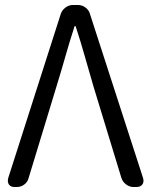

<svg xmlns="http://www.w3.org/2000/svg" viewBox="-20 -752 608 772"><path d="M39 0Q23 0 16 -10Q9 -20 13 -36L224 -695Q229 -711 243 -721.5Q257 -732 273 -732H293Q310 -732 324 -721.5Q338 -711 342 -695L555 -37Q560 -21 552.5 -10.5Q545 0 528 0H517Q501 0 487 -10.5Q473 -21 468 -37L356 -404Q337 -469 321 -525.5Q305 -582 284 -647H280Q259 -582 243 -525.5Q227 -469 207 -404L95 -36Q91 -20 77.5 -10Q64 0 47 0Z"/></svg>

Font: Chiron GoRound TC N
Style: Regular
Weight: 350
Designer: Ryoko NISHIZUKA 西塚涼子 (kana, bopomofo & ideographs); Paul D. Hunt (Latin, Greek & Cyrillic); Sandoll Communications 산돌커뮤니
Foundry: Adobe
Version: Version 1.000;hotconv 1.1.1;makeotfexe 2.6.0